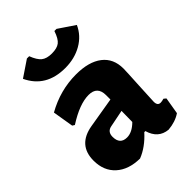

<svg xmlns="http://www.w3.org/2000/svg" viewBox="-206 -788 894 894"><g transform="rotate(-45 241.0 -341.0)"><path d="M332 -692 412 -638Q390 -589 342 -561.5Q294 -534 232 -534Q106 -534 57 -638L137 -692H152Q166 -655 184 -640.5Q202 -626 236 -626Q270 -626 287.5 -639.5Q305 -653 318 -692ZM246 -478Q330 -478 376 -442.5Q422 -407 422 -341Q422 -324 417 -235Q412 -146 412 -132Q412 -106 432 -106Q441 -106 454 -110L465 -101L451 -18Q417 5 369 9Q307 3 288 -63H281Q234 -11 180 10Q106 9 63 -30Q20 -69 20 -136Q20 -239 128 -257L277 -282V-311Q277 -369 220 -369Q160 -369 76 -315L65 -322L48 -425Q142 -478 246 -478ZM276 -208 191 -191Q161 -185 161 -152Q161 -102 207 -102Q241 -102 275 -136Z"/></g></svg>

Font: Alegreya Sans ExtraBold
Style: Regular
Weight: 800
Designer: Juan Pablo del Peral
Foundry: Huerta Tipografica
Version: Version 2.007